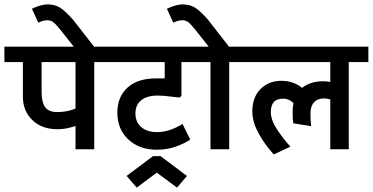

<svg xmlns="http://www.w3.org/2000/svg" viewBox="-44 -678 1693 872"><path d="M384 -396V0H299V-106Q256 -91 218 -91Q145 -91 102.5 -133Q60 -175 60 -238V-396H-24V-466H474V-396ZM145 -396V-260Q145 -214 161 -191.5Q177 -169 216 -169Q262 -169 299 -185V-396Z M226 -548Q208 -570 197 -578Q186 -586 171 -586Q157 -586 145 -581.5Q133 -577 130 -575L101 -638Q104 -640 115 -644.5Q126 -649 141.5 -653.5Q157 -658 171 -658Q206 -658 230 -642.5Q254 -627 288 -588L406 -437H314Z M450 0ZM571 -163Q571 -124 597.5 -101Q624 -78 669 -78Q725 -78 785 -115L820 -44Q795 -27 755.5 -12.5Q716 2 668 2Q589 2 539 -44.5Q489 -91 489 -167Q489 -238 535 -280Q581 -322 665 -322H704V-396H426V-466H871V-396H780V-242L771 -235L744 -238Q698 -244 673 -244Q623 -244 597 -222.5Q571 -201 571 -163ZM805 121 760 174 668 106 577 174 531 121 651 31H685Z M997 -396V0H912V-396H823V-466H904L839 -548Q821 -570 810 -578Q799 -586 784 -586Q770 -586 758 -581.5Q746 -577 743 -575L714 -638Q717 -640 728 -644.5Q739 -649 754.5 -653.5Q770 -658 784 -658Q819 -658 843 -642.5Q867 -627 901 -588L996 -466H1084V-396Z M1540 -396V0H1456V-227Q1436 -231 1427 -231Q1398 -231 1382 -213Q1366 -195 1366 -162Q1366 -135 1369 -105L1288 -118Q1285 -133 1285 -169Q1285 -193 1289 -210Q1267 -230 1244 -230Q1213 -230 1199.5 -214.5Q1186 -199 1186 -169Q1186 -132 1216 -87.5Q1246 -43 1275 -12L1200 23Q1200 26 1173 -8Q1146 -42 1124 -85Q1102 -128 1102 -172Q1102 -236 1139 -273.5Q1176 -311 1234 -311Q1288 -311 1328 -279Q1365 -309 1425 -309Q1439 -309 1456 -306V-396H1036V-466H1629V-396Z"/></svg>

Font: Cambay Devanagari
Style: Regular
Weight: 700
Designer: Pooja Saxena
Foundry: Pooja Saxena
Version: Version 1.095;PS 001.095;hotconv 1.0.70;makeotf.lib2.5.58329